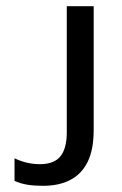

<svg xmlns="http://www.w3.org/2000/svg" viewBox="-20 -592 395 621"><path d="M119 9Q91 9 69 5.5Q47 2 27 -7V-80Q48 -70 68.5 -65.5Q89 -61 109 -61Q155 -61 175.5 -86.5Q196 -112 196 -164V-572H283V-172Q283 -108 263.5 -68.5Q244 -29 207.5 -10Q171 9 119 9Z"/></svg>

Font: ukannada15
Style: Book
Weight: 400
Designer: Jelle Bosma - Monotype Design Team
Foundry: Monotype Imaging Inc.
Version: Version 2.003